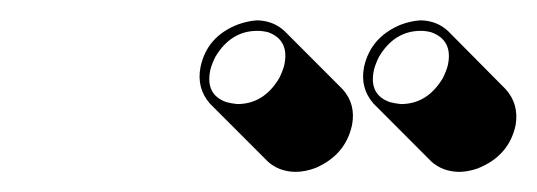

<svg xmlns="http://www.w3.org/2000/svg" viewBox="-20 -641 526 188"><path d="M176.3 -575.2Q182.6 -605.5 213.4 -617.2Q223.1 -620.6 231.9 -621.1Q248 -620.6 258.8 -610.4L315.4 -553.7Q328.6 -539.1 324.7 -518.6Q318.4 -489.3 289.1 -476.6Q278.8 -472.7 269 -472.7Q252.9 -473.1 242.2 -482.9L185.5 -539.6Q172.4 -554.7 176.3 -575.2ZM336.4 -575.2Q342.8 -604.5 372.1 -616.7Q382.3 -620.6 392.1 -621.1Q408.2 -620.6 418.9 -610.4L475.1 -553.7Q488.3 -539.1 484.9 -518.6Q478.5 -488.3 447.8 -476.1Q438 -472.7 429.2 -472.7Q413.1 -473.1 402.3 -482.9L345.7 -539.6Q332.5 -554.7 336.4 -575.2ZM346.2 -572.8Q340.8 -548.3 361.8 -541Q367.2 -539.6 372.6 -539.1Q398.4 -539.1 413.6 -564.5Q417 -571.3 418.5 -577.1Q423.8 -601.6 402.3 -609.4Q397 -610.8 392.1 -610.8Q366.2 -610.8 351.1 -585.4Q347.7 -578.6 346.2 -572.8ZM186 -572.8Q180.7 -548.3 201.7 -541Q207 -539.6 212.4 -539.1Q238.3 -539.1 253.4 -564.5Q256.8 -571.3 258.3 -577.1Q263.7 -601.6 242.7 -609.4Q237.3 -610.8 231.9 -610.8Q206.1 -610.8 190.9 -585.4Q187.5 -578.6 186 -572.8Z"/></svg>

Font: Linux Biolinum Shadow O
Style: Italic
Weight: 400
Italic angle: -12°
Designer: Philipp H. Poll
Foundry: Philipp H. Poll
Version: Version 0.6.2